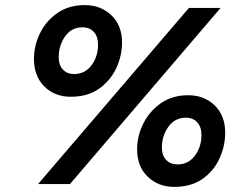

<svg xmlns="http://www.w3.org/2000/svg" viewBox="-20 -721 988 752"><path d="M113 -490Q113 -543 137 -591.5Q161 -640 205.5 -670.5Q250 -701 312 -701Q375 -701 416.5 -661Q458 -621 458 -555Q458 -503 435.5 -454.5Q413 -406 368.5 -374Q324 -342 257 -342Q194 -342 153.5 -382.5Q113 -423 113 -490ZM129 0 720 -690H844L254 0ZM210 -497Q210 -466 226.5 -448.5Q243 -431 270 -431Q313 -431 338.5 -465.5Q364 -500 364 -546Q364 -578 347.5 -596Q331 -614 303 -614Q260 -614 235 -578.5Q210 -543 210 -497ZM517 -136Q517 -189 541.5 -237.5Q566 -286 610.5 -317Q655 -348 717 -348Q780 -348 821 -308Q862 -268 862 -201Q862 -150 840 -101Q818 -52 773.5 -20.5Q729 11 662 11Q600 11 558.5 -29Q517 -69 517 -136ZM614 -143Q614 -112 631 -94.5Q648 -77 675 -77Q718 -77 743.5 -111.5Q769 -146 769 -192Q769 -224 752.5 -242Q736 -260 708 -260Q665 -260 639.5 -224.5Q614 -189 614 -143Z"/></svg>

Font: Radio Canada SemiBold
Style: Italic
Weight: 600
Italic angle: -12°
Designer: Charles Daoud, Etienne Aubert Bonn, Alexandre Saumier Demers, Jacques Le Bailly
Foundry: Radio-Canada
Version: Version 2.104; ttfautohint (v1.8.4.7-5d5b);gftools[0.9.28.de